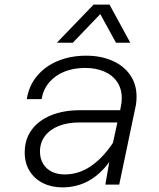

<svg xmlns="http://www.w3.org/2000/svg" viewBox="-20 -799 690 831"><path d="M453 -98Q373 12 250 12Q203 12 166 -6.5Q129 -25 108 -59Q87 -93 87 -139Q87 -196 117 -237Q147 -278 201 -300Q255 -322 327 -322H500L503 -338Q507 -355 507 -374Q507 -415 487 -444.5Q467 -474 431 -489.5Q395 -505 349 -505Q299 -505 259 -489Q219 -473 193 -442.5Q167 -412 160 -370H96Q105 -428 140.5 -470.5Q176 -513 231 -535.5Q286 -558 353 -558Q416 -558 465.5 -536.5Q515 -515 543 -475Q571 -435 571 -381Q571 -354 566 -334L496 0H436ZM260 -44Q321 -44 373.5 -80Q426 -116 469 -181L488 -269H324Q272 -269 233.5 -253.5Q195 -238 174 -209.5Q153 -181 153 -143Q153 -112 167 -89.5Q181 -67 205 -55.5Q229 -44 260 -44ZM385 -779H454L544 -614H482L414 -738L295 -614H226Z"/></svg>

Font: Azeret Mono Light
Style: Italic
Weight: 300
Italic angle: -12°
Designer: Martin Vácha
Foundry: Displaay
Version: Version 1.000; Glyphs 3.0.3, build 3074